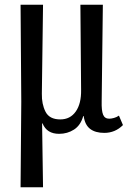

<svg xmlns="http://www.w3.org/2000/svg" viewBox="-20 -556 553 812"><path d="M67 236 70 -126 67 -536H162L157 -160Q156 -116 172.5 -83.5Q189 -51 235 -51Q277 -51 300.5 -84.5Q324 -118 323 -176L320 -536H415L410 -128Q409 -88 416 -71Q423 -54 442 -54Q450 -54 461.5 -57Q473 -60 483 -67L500 -27Q467 6 421 6Q383 6 361 -11Q339 -28 334 -65H332Q321 -26 293 -8Q265 10 230 10Q178 10 160 -34H158L162 236Z"/></svg>

Font: Noto Serif ExtraCondensed
Style: Regular
Weight: 400
Width: 2
Designer: Monotype Design Team
Foundry: Monotype Imaging Inc.
Version: Version 2.015